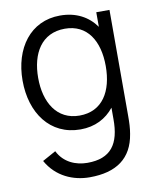

<svg xmlns="http://www.w3.org/2000/svg" viewBox="-92 -648 801 985"><g transform="rotate(-10 308.5 -156.0)"><path d="M475 -562.5V-486.5C434.4 -543.8 371.9 -578.1 288.5 -578.1C133.3 -578.1 41.7 -450 41.7 -282.3C41.7 -113.5 133.3 15.6 291.7 15.6C367.7 15.6 426 -15.6 466.7 -66.7V-8.3C467.7 122.9 418.8 190.6 296.9 190.6C236.5 190.6 175 165.6 143.8 103.1L74 141.7C122.9 229.2 210.4 265.6 295.8 265.6C434.4 265.6 517.7 207.3 537.5 82.3C542.7 53.1 543.8 24 543.8 -8.3V-562.5ZM299 -55.2C181.2 -55.2 122.9 -154.2 122.9 -282.3C122.9 -409.4 179.2 -507.3 301 -507.3C417.7 -507.3 475 -413.5 475 -282.3C475 -151 418.8 -55.2 299 -55.2Z"/></g></svg>

Font: Manrope3
Style: Regular
Weight: 400
Width: 4
Designer: Mikhail Sharanda
Foundry: Mikhail Sharanda
Version: Version 3.000;PS 003.000;hotconv 1.0.88;makeotf.lib2.5.64775